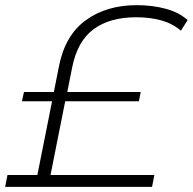

<svg xmlns="http://www.w3.org/2000/svg" viewBox="-42 -725 748 745"><path d="M-22 0 -13 -46H103L160 -332H43L51 -368H167L187 -469Q211 -589 291.5 -647Q372 -705 489 -705Q549 -705 601 -691Q653 -677 686 -647L660 -606Q627 -634 583.5 -646Q540 -658 486 -658Q384 -658 321 -611.5Q258 -565 238 -463L219 -368H504L497 -332H211L154 -46H557L548 0Z"/></svg>

Font: Montserrat Light
Style: Italic
Weight: 300
Italic angle: -11.3°
Designer: Julieta Ulanovsky
Foundry: Julieta Ulanovsky
Version: Version 9.000; ttfautohint (v1.8.4.7-5d5b)